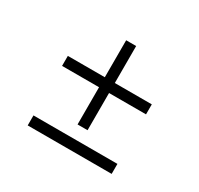

<svg xmlns="http://www.w3.org/2000/svg" viewBox="-107 -702 740 715"><g transform="rotate(30 263.5 -345.0)"><path d="M246 -574H289V-415H448V-372H289V-212H246V-372H87V-415H246ZM87 -159H448V-116H87Z"/></g></svg>

Font: Synthetic Light
Style: Regular
Weight: 300
Designer: Santiago Orozco
Foundry: Typemade
Version: Version 2.000; ttfautohint (v1.8.4.7-5d5b)